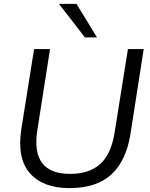

<svg xmlns="http://www.w3.org/2000/svg" viewBox="-20 -957 768 986"><path d="M336 9Q201 9 133.5 -67.5Q66 -144 90 -297L155 -705H237L172 -290Q136 -64 340 -64Q438 -64 494 -114Q550 -164 568 -273L637 -705H718L650 -269Q628 -131 552 -61Q476 9 336 9ZM416 -765 283 -937H373L478 -765Z"/></svg>

Font: Nunito Sans
Style: Italic
Weight: 400
Italic angle: -9°
Designer: Vernon Adams
Foundry: Vernon Adams
Version: Version 3.006; ttfautohint (v1.8.3)